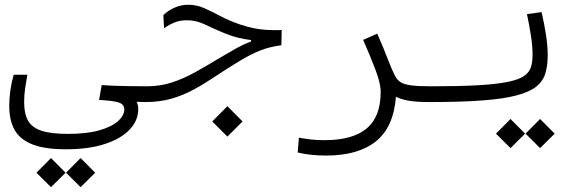

<svg xmlns="http://www.w3.org/2000/svg" viewBox="-20 -419 2384 792"><path d="M252.4 196.8Q164.6 196.8 113.3 176.5Q62 156.2 40 116.5Q18.1 76.7 18.1 18.1Q18.1 -13.2 22.7 -46.1Q27.3 -79.1 36.6 -110.8H92.8Q87.4 -80.6 83.5 -53.2Q79.6 -25.9 79.6 2.9Q79.6 49.8 95.5 78.4Q111.3 106.9 150.4 120.1Q189.5 133.3 259.3 133.3Q338.9 133.3 390.4 118.4Q441.9 103.5 467.3 80.3Q492.7 57.1 492.7 32.7Q492.7 20 484.9 12.2Q477.1 4.4 454.8 0Q432.6 -4.4 388.7 -6.8L399.4 -67.9Q444.3 -64.9 496.3 -64Q548.3 -63 585.9 -63Q612.3 -63 622.8 -56.2Q633.3 -49.3 633.3 -33.7Q633.3 2 580.1 2Q560.5 2 543.9 1Q550.3 14.6 550.3 31.2Q550.3 78.1 514.6 115.7Q479 153.3 412.4 175Q345.7 196.8 252.4 196.8ZM190.4 353 130.4 293.5 190.4 232.9 250.5 293.5ZM312.5 353 252.4 293.5 312.5 232.9 372.6 293.5Z M578.6 2Q566.9 2 559.3 -5.6Q551.8 -13.2 551.8 -31.2Q551.8 -63 585.9 -63Q640.6 -63 689.2 -78.9Q737.8 -94.7 787.6 -122.6Q837.4 -150.4 895.5 -185.5Q929.2 -205.6 957.3 -221.2Q985.4 -236.8 1015.6 -248V-253.9Q992.7 -256.3 964.4 -262.9Q936 -269.5 897.5 -285.6Q858.9 -301.8 824 -318.6Q789.1 -335.4 751.5 -335.4Q724.6 -335.4 703.4 -327.6Q682.1 -319.8 656.7 -302.7L653.8 -356.4Q673.8 -376 700.7 -387.7Q727.5 -399.4 756.8 -399.4Q791 -399.4 822.8 -385.3Q854.5 -371.1 889.9 -352.3Q925.3 -333.5 969.2 -318.4Q999 -308.6 1023.9 -303.2Q1048.8 -297.9 1076.7 -295.9Q1104.5 -293.9 1142.1 -294.9L1140.6 -232.4Q1092.3 -226.1 1054 -210.9Q1015.6 -195.8 970.2 -168.5Q915.5 -135.7 869.9 -105Q824.2 -74.2 780.5 -50.3Q736.8 -26.4 688.2 -12.2Q639.6 2 578.6 2ZM918 144.5 855.5 82 918 19 980.5 82Z M1613.3 -20Q1603.5 106.4 1530 164.6Q1456.5 222.7 1325.7 222.7Q1259.8 222.7 1208 210L1212.9 148.9Q1240.2 153.8 1263.7 156.5Q1287.1 159.2 1319.8 159.2Q1434.1 159.2 1492.2 111.1Q1550.3 63 1550.3 -40Q1550.3 -75.7 1528.1 -133.3Q1505.9 -190.9 1478 -254.4L1536.1 -280.3Q1564.5 -215.3 1579.6 -175.3Q1594.7 -135.3 1609.4 -106Q1617.7 -90.3 1631.3 -80.8Q1645 -71.3 1674.3 -67.1Q1703.6 -63 1757.8 -63Q1776.4 -63 1783.7 -56.6Q1791 -50.3 1791 -33.2Q1791 -12.7 1780.3 -5.4Q1769.5 2 1752 2Q1697.8 2 1665.5 -3.7Q1633.3 -9.3 1613.3 -20Z M1752 2Q1739.3 2 1739.3 -33.7Q1739.3 -63 1757.8 -63Q1875 -63 1951.9 -67.4Q2028.8 -71.8 2074.2 -81.1Q2119.6 -90.3 2141.6 -105.5Q2163.6 -120.6 2170.2 -142.3Q2176.8 -164.1 2176.8 -192.4Q2176.8 -229 2169.9 -272.7Q2163.1 -316.4 2153.8 -360.8L2213.9 -369.1Q2225.1 -321.8 2232.2 -275.4Q2239.3 -229 2239.3 -191.4Q2239.3 -148.9 2229.7 -116.7Q2220.2 -84.5 2192.4 -62Q2164.6 -39.6 2110.6 -25.4Q2056.6 -11.2 1969.2 -4.6Q1881.8 2 1752 2ZM2085.9 191.9 2025.9 132.3 2085.9 71.8 2146 132.3ZM2208 191.9 2147.9 132.3 2208 71.8 2268.1 132.3Z"/></svg>

Font: Cascadia Code NF Light
Style: Regular
Weight: 300
Monospace: yes
Designer: Aaron Bell
Foundry: Saja Typeworks
Version: Version 2404.023; ttfautohint (v1.8.4)